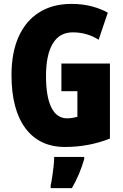

<svg xmlns="http://www.w3.org/2000/svg" viewBox="-20 -744 633 985"><path d="M295 -418H544V-33Q434 10 314 10Q182 10 110.5 -86Q39 -182 39 -359Q39 -474 75.5 -555.5Q112 -637 181 -680.5Q250 -724 347 -724Q403 -724 450.5 -711.5Q498 -699 533 -679L486 -540Q427 -578 353 -578Q285 -578 250.5 -520Q216 -462 216 -354Q216 -248 243.5 -192.5Q271 -137 324 -137Q350 -137 377 -145V-276H295ZM412 72Q389 152 349 221H240V207Q244 190 248 163Q252 136 255 108.5Q258 81 258 61H412Z"/></svg>

Font: Noto Sans ExtraCondensed Black
Style: Regular
Weight: 900
Width: 2
Designer: Monotype Design Team
Foundry: Monotype Imaging Inc.
Version: Version 2.013; ttfautohint (v1.8.4.7-5d5b)